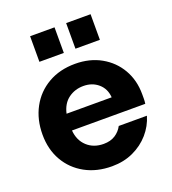

<svg xmlns="http://www.w3.org/2000/svg" viewBox="-131 -804 820 916"><g transform="rotate(-20 278.5 -346.5)"><path d="M282 12Q205 12 146 -20.5Q87 -53 54 -110.5Q21 -168 21 -243Q21 -320 53.5 -380Q86 -440 145 -474Q204 -508 282 -508Q356 -508 413 -476Q470 -444 502 -388.5Q534 -333 534 -262Q534 -252 534 -239.5Q534 -227 532 -214H160Q164 -163 197 -132.5Q230 -102 281 -102Q316 -102 340 -117.5Q364 -133 377 -158H520Q506 -110 472.5 -71.5Q439 -33 390.5 -10.5Q342 12 282 12ZM283 -395Q240 -395 207 -371Q174 -347 163 -298H392Q389 -342 358.5 -368.5Q328 -395 283 -395ZM309 -575V-705H433V-575ZM126 -575V-705H250V-575Z"/></g></svg>

Font: Host Grotesk ExtraBold
Style: Regular
Weight: 800
Designer: Doğukan Karapınar
Foundry: Element Type
Version: Version 1.003; ttfautohint (v1.8.4.7-5d5b)